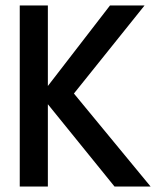

<svg xmlns="http://www.w3.org/2000/svg" viewBox="-20 -680 585 700"><path d="M529 0H397.5L154.5 -300V0H52V-660H154.5V-366.5L381 -660H507L249.5 -339Z"/></svg>

Font: Lucymar Sans Medium
Style: Regular
Weight: 500
Foundry: The League of Moveable Type (original font) / Main changes by Cristiano Sobral with portions from Mirco Monsees
Version: Version 2.001;August 30, 2020;FontCreator 13.0.0.2681 64-bit